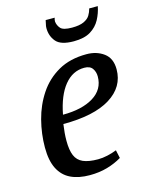

<svg xmlns="http://www.w3.org/2000/svg" viewBox="-109 -767 645 843"><g transform="rotate(-15 213.5 -345.0)"><path d="M194 9Q143 9 107.5 -8Q72 -25 53 -62Q34 -99 34 -159Q34 -221 50 -283Q66 -345 100 -396Q134 -447 187.5 -477.5Q241 -508 316 -508Q362 -508 394.5 -484Q427 -460 427 -410Q427 -330 353 -284Q279 -238 139 -238Q136 -217 134.5 -199Q133 -181 133 -163Q133 -121 143.5 -96Q154 -71 179 -60Q204 -49 247 -49Q267 -49 289.5 -54Q312 -59 332 -67L340 -30Q310 -12 273.5 -1.5Q237 9 194 9ZM148 -278Q235 -278 287 -310Q339 -342 339 -401Q339 -422 328 -437.5Q317 -453 291 -453Q238 -453 201 -407.5Q164 -362 148 -278ZM278 -577Q219 -577 197.5 -602.5Q176 -628 176 -664Q176 -673 178.5 -682Q181 -691 182 -699H223Q220 -691 220 -682Q222 -664 234 -650.5Q246 -637 286 -637Q320 -637 339.5 -646Q359 -655 367.5 -669Q376 -683 380 -699H419Q413 -668 398 -640Q383 -612 354.5 -594.5Q326 -577 278 -577Z"/></g></svg>

Font: Manuale Medium
Style: Italic
Weight: 500
Italic angle: -11°
Version: Version 1.002